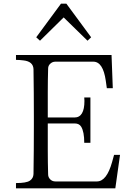

<svg xmlns="http://www.w3.org/2000/svg" viewBox="-20 -1018 694 1038"><path d="M66.4 0V-28.3Q122.1 -28.3 141.1 -41Q160.2 -53.7 161.1 -77.1Q163.1 -203.1 163.1 -333V-387.7Q163.1 -516.6 161.1 -644.5Q159.2 -685.5 107.4 -691.4Q85 -694.3 66.4 -694.3V-720.7H583L589.8 -541H557.6Q554.7 -557.6 551.8 -582Q537.1 -684.6 484.4 -684.6H279.3Q263.7 -684.6 252 -673.8Q240.2 -663.1 240.2 -647.5Q238.3 -584 238.3 -518.6V-382.8H382.8Q436.5 -382.8 436.5 -472.7Q436.5 -481.4 435.5 -491.2H468.8V-246.1H435.5Q435.5 -305.7 418.9 -333Q408.2 -350.6 383.8 -350.6H238.3V-207Q238.3 -139.6 240.2 -75.2Q240.2 -59.6 251.5 -48.3Q262.7 -37.1 279.3 -37.1H503.9Q556.6 -37.1 585.9 -141.6Q591.8 -166 596.7 -180.7H628.9L603.5 0ZM175.8 -816.4 309.6 -998H338.9L472.7 -816.4L453.1 -797.9L324.2 -923.8L196.3 -797.9Z"/></svg>

Font: GenEi Koburi Mincho v6
Style: Regular
Weight: 400
Designer: o_tamon (Modified)
Foundry: o_tamon / Adobe Systems Incorporated
Version: Version 6.1